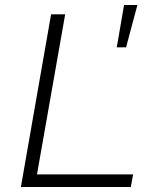

<svg xmlns="http://www.w3.org/2000/svg" viewBox="-20 -743 611 763"><path d="M63 0 183 -686H239L127 -50H509L500 0ZM444 -555 473 -723H526L481 -555Z"/></svg>

Font: Archivo SemiExpanded Thin
Style: Italic
Weight: 250
Width: 6
Italic angle: -10°
Designer: Hector Gatti
Foundry: Omnibus-Type
Version: Version 2.001